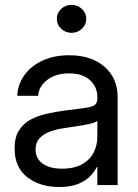

<svg xmlns="http://www.w3.org/2000/svg" viewBox="-20 -749 558 777"><path d="M218.8 7.8Q142.1 7.8 90.6 -31.7Q39.1 -71.3 39.1 -148.4Q39.1 -192.9 56.4 -220.7Q73.7 -248.5 102.8 -264.4Q131.8 -280.3 168.7 -288.6Q205.6 -296.9 244.1 -301.8Q293.5 -308.6 321.8 -312Q350.1 -315.4 362.1 -323.2Q374 -331.1 374 -350.6V-355.5Q374 -397.5 344 -424.8Q314 -452.1 259.8 -452.1Q206.1 -452.1 171.6 -426Q137.2 -399.9 134.3 -361.3H49.8Q52.2 -408.7 79.1 -445.6Q106 -482.4 152.3 -503.9Q198.7 -525.4 259.8 -525.4Q350.1 -525.4 403.1 -478.8Q456.1 -432.1 456.1 -355.5V0H374V-73.2H372.1Q362.8 -54.7 344.7 -35.9Q326.7 -17.1 296.1 -4.6Q265.6 7.8 218.8 7.8ZM230.5 -66.4Q281.2 -66.4 313 -84.7Q344.7 -103 359.4 -132.3Q374 -161.6 374 -195.3V-259.8Q364.7 -251 324.7 -243.9Q284.7 -236.8 240.2 -230.5Q210.4 -226.6 183.8 -217Q157.2 -207.5 140.6 -190.2Q124 -172.9 124 -143.6Q124 -107.4 152.6 -86.9Q181.2 -66.4 230.5 -66.4ZM269.5 -616.2Q245.1 -616.2 227.5 -632.8Q210 -649.4 210 -672.9Q210 -696.3 227.5 -712.9Q245.1 -729.5 269.5 -729.5Q293.9 -729.5 311.5 -712.9Q329.1 -696.3 329.1 -672.9Q329.1 -649.4 311.5 -632.8Q293.9 -616.2 269.5 -616.2Z"/></svg>

Font: Inter Display
Style: Regular
Weight: 400
Designer: Rasmus Andersson
Foundry: rsms
Version: Version 4.000;git-37864ae